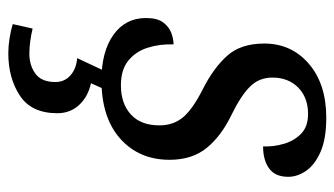

<svg xmlns="http://www.w3.org/2000/svg" viewBox="-196 -390 825 474"><g transform="rotate(90 217.0 -152.5)"><path d="M177 10Q107 10 65.5 -19.5Q24 -49 24 -100Q24 -128 35 -142.5Q46 -157 61 -162.5Q76 -168 89 -168Q88 -133 97.5 -103.5Q107 -74 129.5 -56Q152 -38 190 -38Q235 -38 262 -62.5Q289 -87 289 -133Q289 -168 268.5 -192Q248 -216 198 -241Q147 -267 117 -300.5Q87 -334 87 -392Q87 -459 137 -502Q187 -545 270 -545Q322 -545 354 -531Q386 -517 401 -495.5Q416 -474 416 -451Q416 -419 395.5 -404Q375 -389 341 -389Q342 -415 334.5 -440.5Q327 -466 309.5 -483Q292 -500 261 -500Q220 -500 195.5 -475.5Q171 -451 171 -412Q171 -379 193.5 -356.5Q216 -334 263 -311Q315 -286 344.5 -250Q374 -214 374 -158Q374 -83 322 -36.5Q270 10 177 10ZM111 240Q94 240 74.5 237Q55 234 39 229L50 180Q84 188 112 188Q141 188 161.5 173Q182 158 182 124Q182 101 165.5 86.5Q149 72 123 70L160 -9H205L185 36Q218 43 238.5 65Q259 87 259 119Q259 183 215.5 211.5Q172 240 111 240Z"/></g></svg>

Font: Noto Serif SemiCondensed
Style: Italic
Weight: 400
Width: 4
Italic angle: -12°
Designer: Monotype Design Team
Foundry: Monotype Imaging Inc.
Version: Version 2.013